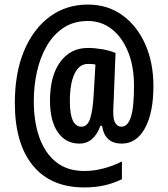

<svg xmlns="http://www.w3.org/2000/svg" viewBox="-20 -738 735 841"><path d="M652 -361Q652 -244 615 -176.5Q578 -109 513 -109Q439 -109 427 -187H420Q391 -109 328 -109Q268 -109 233.5 -158.5Q199 -208 199 -297Q199 -406 244 -467Q289 -528 365 -528Q394 -528 427 -522.5Q460 -517 486 -506L478 -299Q477 -284 476.5 -269Q476 -254 476 -247Q476 -212 486 -197.5Q496 -183 512 -183Q539 -183 553 -224.5Q567 -266 567 -362Q567 -447 541 -511Q515 -575 469.5 -610.5Q424 -646 365 -646Q303 -646 258.5 -616.5Q214 -587 185 -537Q156 -487 142 -424.5Q128 -362 128 -295Q128 -205 152.5 -136Q177 -67 226 -28Q275 11 350 11Q391 11 434.5 -0.5Q478 -12 514 -31V47Q477 65 437 74Q397 83 349 83Q202 83 123.5 -13.5Q45 -110 45 -287Q45 -419 85.5 -515.5Q126 -612 198 -665Q270 -718 365 -718Q452 -718 516.5 -671Q581 -624 616.5 -543.5Q652 -463 652 -361ZM286 -294Q286 -183 337 -183Q363 -183 375 -219Q387 -255 391 -334L398 -455Q391 -457 383 -457.5Q375 -458 365 -458Q327 -458 306.5 -415Q286 -372 286 -294Z"/></svg>

Font: Noto Sans Tamil ExtraCondensed SemiBold
Style: Regular
Weight: 600
Width: 2
Designer: Jelle Bosma - Monotype Design Team
Foundry: Monotype Imaging Inc.
Version: Version 2.004; ttfautohint (v1.8.4.7-5d5b)